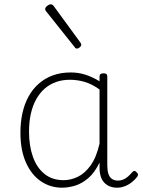

<svg xmlns="http://www.w3.org/2000/svg" viewBox="-20 -856 663 893"><path d="M269 17Q214 17 170 -13Q126 -43 100.5 -100.5Q75 -158 75 -239Q75 -288 84.5 -330.5Q94 -373 113 -407.5Q132 -442 160.5 -467Q189 -492 226 -505.5Q263 -519 309 -519Q344 -519 376 -509Q408 -499 443 -478V-500Q443 -508 447.5 -511.5Q452 -515 461 -515Q471 -515 475 -511.5Q479 -508 479 -500V-88Q479 -64 484 -48Q489 -32 500.5 -24Q512 -16 529 -16Q540 -16 551 -20Q562 -24 573 -33Q584 -42 595 -55Q600 -61 605 -61Q610 -61 615 -55Q620 -51 621.5 -46Q623 -41 619 -35Q608 -20 592.5 -8Q577 4 559.5 10.5Q542 17 525 17Q506 17 491 11Q476 5 465 -6.5Q454 -18 448.5 -35.5Q443 -53 443 -76Q443 -82 443 -88.5Q443 -95 443 -100Q420 -52 389.5 -26.5Q359 -1 327.5 8Q296 17 269 17ZM115 -243Q115 -178 133 -127Q151 -76 187 -47Q223 -18 276 -18Q309 -18 341.5 -33.5Q374 -49 401 -86Q428 -123 443 -188V-440Q406 -466 372.5 -475.5Q339 -485 305 -485Q270 -485 240.5 -474.5Q211 -464 188 -444Q165 -424 148.5 -394.5Q132 -365 123.5 -327Q115 -289 115 -243ZM339 -630Q336 -630 333 -631Q330 -632 328 -636L194 -804Q192 -807 191 -809Q190 -811 190 -814Q190 -819 194.5 -824Q199 -829 205 -832.5Q211 -836 216 -836Q223 -836 229 -829L354 -658Q356 -655 357 -652.5Q358 -650 358 -648Q358 -642 351 -636Q344 -630 339 -630Z"/></svg>

Font: Playwrite US Modern Thin
Style: Regular
Weight: 250
Designer: Veronika Burian, José Scaglione
Foundry: TypeTogether
Version: Version 1.003